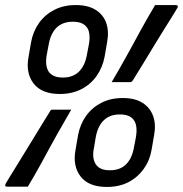

<svg xmlns="http://www.w3.org/2000/svg" viewBox="-47 -730 724 760"><path d="M253 -710Q301 -710 331.5 -691Q362 -672 373.5 -639Q385 -606 377 -563L367 -505Q359 -463 335.5 -429.5Q312 -396 275 -377Q238 -358 190 -358Q118 -358 86 -399.5Q54 -441 66 -505L76 -563Q84 -606 107.5 -639Q131 -672 168 -691Q205 -710 253 -710ZM138 -513Q134 -489 136.5 -472Q139 -455 148 -443Q157 -433 170 -428Q183 -423 202 -423Q241 -423 265 -446Q289 -469 297 -513L305 -555Q309 -578 306.5 -596Q304 -614 295 -624Q279 -644 241 -644Q202 -644 178 -621.5Q154 -599 146 -555ZM439 -342Q487 -342 517 -323Q547 -304 559 -271Q571 -238 563 -195L553 -137Q546 -95 522 -61.5Q498 -28 461.5 -9Q425 10 376 10Q304 10 272 -31.5Q240 -73 252 -137L262 -195Q270 -238 293.5 -271Q317 -304 354 -323Q391 -342 439 -342ZM325 -145Q320 -121 323 -104Q326 -87 335 -76Q343 -66 356 -61Q369 -56 388 -56Q428 -56 451.5 -79Q475 -102 483 -145L491 -187Q495 -211 492.5 -228.5Q490 -246 481 -257Q465 -277 427 -277Q388 -277 364 -254Q340 -231 332 -187ZM395 -405Q409 -428 423 -453Q437 -478 452 -504.5Q467 -531 481.5 -558Q496 -585 510.5 -611.5Q525 -638 539.5 -663Q554 -688 567 -710Q576 -710 586.5 -710Q597 -710 608 -710Q619 -710 629.5 -710Q640 -710 648 -710Q652 -710 654.5 -708.5Q657 -707 657 -704Q657 -701 654 -697Q652 -693 639 -672Q626 -651 606.5 -620Q587 -589 566 -554.5Q545 -520 526 -488.5Q507 -457 494 -436.5Q481 -416 479 -412Q476 -408 474 -406.5Q472 -405 468 -405Q462 -405 451.5 -405Q441 -405 430 -405Q419 -405 409 -405Q399 -405 395 -405ZM235 -296Q222 -273 207.5 -248Q193 -223 178 -196.5Q163 -170 148.5 -143Q134 -116 119.5 -89.5Q105 -63 91 -38.5Q77 -14 63 9Q54 9 43.5 9Q33 9 22 9Q11 9 0.5 9Q-10 9 -18 9Q-22 9 -24.5 7.5Q-27 6 -26.5 3Q-26 0 -24 -4Q-22 -8 -9 -29Q4 -50 23.5 -81.5Q43 -113 64 -147.5Q85 -182 104 -213Q123 -244 136 -265Q149 -286 151 -289Q153 -294 155.5 -295Q158 -296 162 -296Q168 -296 178.5 -296Q189 -296 200.5 -296Q212 -296 221.5 -296Q231 -296 235 -296Z"/></svg>

Font: Rec Mono Linear
Style: Italic
Weight: 400
Italic angle: -10°
Monospace: yes
Version: Version 1.085; ttfautohint (v1.8.4.7-5d5b)